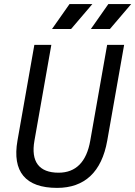

<svg xmlns="http://www.w3.org/2000/svg" viewBox="-20 -914 665 944"><path d="M260.7 9.8C396 9.8 480 -68.4 507.3 -222.7L590.3 -693.4H506.8L423.8 -222.7C405.8 -118.2 353 -64.9 268.1 -64.9C171.9 -64.9 130.9 -119.1 149.4 -222.7L232.4 -693.4H148.9L65.9 -222.7C39.1 -69.8 105.5 9.8 260.7 9.8ZM235.8 -771.5H329.6L434.1 -894H321.8ZM426.8 -771.5H520.5L625 -894H512.7Z"/></svg>

Font: Cascadia Mono NF SemiLight
Style: Italic
Weight: 350
Italic angle: -10°
Monospace: yes
Designer: Aaron Bell
Foundry: Saja Typeworks
Version: Version 2404.023